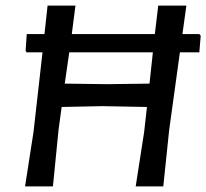

<svg xmlns="http://www.w3.org/2000/svg" viewBox="-20 -662 733 682"><path d="M248 -642 235 -541H530L542 -642H642L628 -541H688L693 -535L688 -476H619L581 -201L560 0H462L492 -193L502 -282L343 -285L199 -282L188 -201L168 0H69L99 -193L131 -476H74L71 -482L75 -541H138L149 -642ZM360 -363 511 -365 523 -476H226L210 -365Z"/></svg>

Font: Alegreya Sans SC Medium
Style: Italic
Weight: 500
Italic angle: -7°
Designer: Juan Pablo del Peral
Foundry: Huerta Tipografica
Version: Version 2.007